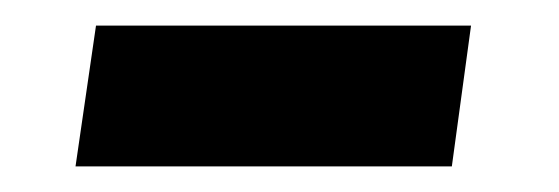

<svg xmlns="http://www.w3.org/2000/svg" viewBox="-20 -331 437 150"><path d="M348 -311 333 -201H39L55 -311Z"/></svg>

Font: Exo 2 ExtraBold
Style: Italic
Weight: 800
Italic angle: -8°
Designer: Natanael Gama
Foundry: Natanael Gama
Version: Version 2.010